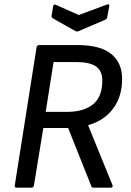

<svg xmlns="http://www.w3.org/2000/svg" viewBox="-20 -862 604 882"><path d="M56 0Q46 0 48 -11L148 -645Q150 -655 160 -655H337Q440 -655 490.5 -614.5Q541 -574 541 -499Q541 -419 500 -363.5Q459 -308 385 -287V-286L497 -11Q499 -7 496.5 -3.5Q494 0 489 0H410Q400 0 399 -8L293 -274H179L136 -11Q134 0 125 0ZM190 -348H287Q364 -348 407 -382.5Q450 -417 450 -492Q450 -537 420.5 -557Q391 -577 330 -577H226ZM471 -841Q476 -843 479.5 -841.5Q483 -840 482 -834L473 -785Q471 -775 465 -772L341 -719Q335 -716 327 -719L224 -777Q216 -781 217 -790L224 -832Q226 -844 236 -840L342 -793Z"/></svg>

Font: Sofia Sans Semi Condensed Medium
Style: Italic
Weight: 500
Italic angle: -9°
Version: Version 4.100